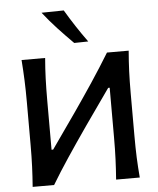

<svg xmlns="http://www.w3.org/2000/svg" viewBox="-62 -1022 882 1075"><g transform="rotate(-5 378.5 -484.5)"><path d="M77.5 0Q82 -58.5 84.2 -113.2Q86.5 -168 86.5 -234.5V-474.5Q86.5 -542.5 84.2 -598Q82 -653.5 77.5 -713H210Q205 -653.5 203 -597.8Q201 -542 201 -474V-198H210L351 -399Q403 -474 454.8 -551.8Q506.5 -629.5 557.5 -713H679.5Q674.5 -653.5 672.2 -598Q670 -542.5 670 -474.5V-234.5Q670 -168 672.2 -113.2Q674.5 -58.5 679.5 0H546.5Q551 -59 553.2 -113.8Q555.5 -168.5 555.5 -235V-515.5H547L405.5 -314.5Q341.5 -222.5 290.8 -146.2Q240 -70 198 0ZM379.5 -782.5Q334.5 -827.5 292 -873.2Q249.5 -919 212 -967L337 -969Q364.5 -922.5 394.8 -876.2Q425 -830 458.5 -784Z"/></g></svg>

Font: Commissioner Flair Medium
Style: Regular
Weight: 500
Designer: Kostas Bartsokas
Foundry: Kostas Bartsokas
Version: Version 1.000; ttfautohint (v1.8.3)